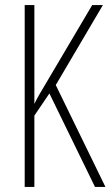

<svg xmlns="http://www.w3.org/2000/svg" viewBox="-20 -734 434 754"><path d="M394 0 199 -400 384 -714H342L170 -423C142 -376 123 -344 115 -326V-714H77V0H115V-280L174 -367L353 0Z"/></svg>

Font: Noto Sans Kannada ExtraCondensed ExtraLight
Style: Regular
Weight: 200
Width: 2
Designer: Jelle Bosma - Monotype Design Team
Foundry: Monotype Imaging Inc.
Version: Version 2.005